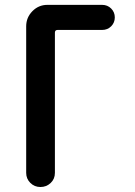

<svg xmlns="http://www.w3.org/2000/svg" viewBox="-20 -750 540 770"><path d="M85 -56.6V-644.5Q85 -679.7 109.9 -705.1Q134.8 -730.5 169.9 -730.5H389.6Q411.1 -730.5 425.8 -715.8Q440.4 -701.2 440.4 -680.2Q440.4 -659.2 425.8 -644.5Q411.1 -629.9 389.6 -629.9H210.9Q200.2 -629.9 200.2 -619.1V-56.6Q200.2 -32.2 183.1 -16.1Q166 0 142.1 0Q118.2 0 101.6 -16.6Q85 -33.2 85 -56.6Z"/></svg>

Font: Rounded-X Mgen+ 1m medium
Style: Regular
Weight: 500
Designer: [Source Han Sans]
Ryoko NISHIZUKA  (kana & ideographs); Paul D. Hunt (Latin, Greek & Cyrillic); Wenlong ZHANG  (bopomofo
Version: Version 1.059.20150602